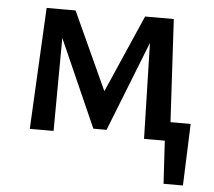

<svg xmlns="http://www.w3.org/2000/svg" viewBox="-48 -522 823 740"><g transform="rotate(5 363.5 -152.0)"><path d="M569 0V-73H695L653 0ZM611 166 597 -73H695L686 166ZM521 0 510 -429 539 -440 374 -22H323L136 -444L160 -470H215L373 -125H333L484 -470H595L621 0ZM79 0 103 -470H174L171 0Z"/></g></svg>

Font: Ysabeau SC SemiBold
Style: Regular
Weight: 600
Designer: Christian Thalmann (Catharsis Fonts)
Version: Version 2.001;gftools[0.9.30]; featfreeze: smcp